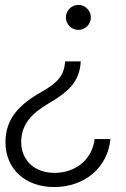

<svg xmlns="http://www.w3.org/2000/svg" viewBox="-20 -587 516 787"><path d="M311 -335.4H247.1C242.7 -277.8 217.8 -248.5 148.9 -209.5C58.1 -158.2 2.4 -99.6 2.4 -4.4C2.4 106 84 179.7 201.7 179.7C328.1 179.7 421.9 98.6 432.6 -17.1H367.7C358.9 64.5 292 121.6 203.1 121.6C123.5 121.6 66.9 71.3 66.9 -4.4C66.9 -77.1 110.4 -122.6 177.7 -162.1C265.1 -212.9 306.6 -254.9 311 -335.4ZM250 -515.6C250 -487.3 273.4 -464.4 301.3 -464.4C329.1 -464.4 352.5 -487.3 352.5 -515.6C352.5 -543.9 329.1 -566.9 301.3 -566.9C273.4 -566.9 250 -543.9 250 -515.6Z"/></svg>

Font: Guggenheim Sans Display Light
Style: Italic
Weight: 300
Italic angle: -7°
Designer: Modified by Tom Baber under direction of Pentagram Design 2023
Foundry: rsms
Version: Version 1.001;Glyphs 3.1.2 (3151)